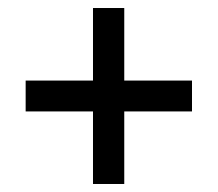

<svg xmlns="http://www.w3.org/2000/svg" viewBox="-20 -597 543 479"><path d="M212 -319V-138H290V-319H459V-396H290V-577H212V-396H44V-319Z"/></svg>

Font: Noto Serif Sinhala Condensed Black
Style: Regular
Weight: 900
Width: 3
Designer: Jelle Bosma - Monotype Design Team
Foundry: Monotype Imaging Inc.
Version: Version 2.007